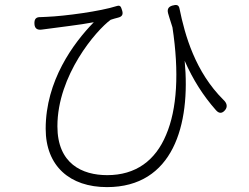

<svg xmlns="http://www.w3.org/2000/svg" viewBox="-20 -731 1020 786"><path d="M660 -179C616 -73 535 -14 419 -14C316 -14 215 -61 215 -214C215 -423 374 -607 433 -650C441 -653 453 -656 464 -659C480 -663 485 -672 480 -688C475 -704 473 -711 457 -706C392 -685 246 -665 170 -662C163 -662 155 -661 148 -661C127 -662 120 -653 121 -633C122 -614 133 -607 152 -610C160 -611 167 -612 175 -613C216 -619 307 -629 364 -640C280 -554 167 -400 167 -204C167 -51 266 35 418 35C688 35 761 -219 736 -482C770 -405 811 -340 864 -280C877 -265 890 -266 902 -281C913 -295 908 -310 895 -322C779 -437 737 -587 715 -695C712 -712 702 -713 685 -708C669 -703 664 -693 668 -677L673 -660L686 -619C714 -435 705 -284 660 -179Z"/></svg>

Font: GenSenRounded2 TW L
Style: Regular
Weight: 300
Version: Version 2.100;PS 2.1;hotconv 16.6.51;makeotf.lib2.5.65220 DE